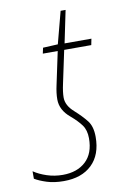

<svg xmlns="http://www.w3.org/2000/svg" viewBox="-111 -704 490 761"><g transform="rotate(-10 134.5 -323.5)"><path d="M238 -141Q238 -183 219.5 -206.5Q201 -230 172 -256Q140 -284 140 -316Q140 -338 147 -370L175 -502H284L289 -527H181L208 -657H188L154 -528L94 -525L89 -502H149L121 -370Q114 -339 114 -313Q114 -270 154 -237Q180 -215 195.5 -194Q211 -173 211 -140Q211 -79 176.5 -47Q142 -15 84 -15Q51 -15 20.5 -25Q-10 -35 -32 -50V-20Q-14 -9 15.5 0.5Q45 10 84 10Q156 10 197 -29.5Q238 -69 238 -141Z"/></g></svg>

Font: Noto Sans Display SemiCondensed Thin
Style: Italic
Weight: 250
Width: 4
Designer: Monotype Design team
Foundry: Monotype Imaging Inc.
Version: 1.000